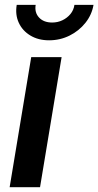

<svg xmlns="http://www.w3.org/2000/svg" viewBox="-20 -776 408 796"><path d="M20 0 109.4 -539.1H235.4L146 0ZM183.6 -608.9Q138.7 -608.9 106 -628.7Q73.2 -648.4 57.9 -681.6Q42.5 -714.8 49.3 -755.9H127.9Q122.6 -724.1 141.8 -703.4Q161.1 -682.6 196.3 -682.6Q219.2 -682.6 239 -692.1Q258.8 -701.7 272.2 -718Q285.6 -734.4 288.6 -755.9H367.7Q360.8 -714.8 334.2 -681.4Q307.6 -647.9 268.3 -628.4Q229 -608.9 183.6 -608.9Z"/></svg>

Font: Inter 18pt SemiBold
Style: Italic
Weight: 600
Italic angle: -9.3988°
Designer: Rasmus Andersson
Foundry: rsms
Version: Version 4.001;git-66647c0bb